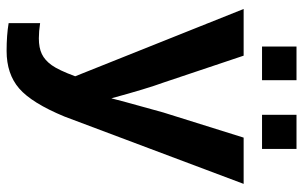

<svg xmlns="http://www.w3.org/2000/svg" viewBox="-192 -540 940 596"><g transform="rotate(90 278.0 -242.0)"><path d="M138.2 207.5Q88.9 207.5 51.8 201.2V103.5Q77.6 107.4 99.1 107.4Q128.4 107.4 147.7 98.1Q167 88.9 182.4 67.4Q197.8 45.9 216.8 -5.4L7.8 -528.3H152.8L235.8 -280.8Q255.4 -227.5 285.2 -117.7L297.4 -164.1L329.1 -278.8L407.2 -528.3H550.8L341.8 27.8Q299.8 129.4 254.6 168.5Q209.5 207.5 138.2 207.5ZM336.4 -585.4V-692.4H442.4V-585.4ZM124.5 -585.4V-692.4H229V-585.4Z"/></g></svg>

Font: Arial
Style: Bold
Weight: 700
Designer: Steve Matteson
Foundry: Ascender Corporation
Version: Version 2.00.3